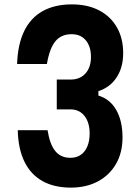

<svg xmlns="http://www.w3.org/2000/svg" viewBox="-20 -838 640 876"><path d="M539 -211Q539 -142 509.5 -90.5Q480 -39 427 -10.5Q374 18 303 18Q227 18 173.5 -12Q120 -42 91.5 -100.5Q63 -159 61 -244H197Q207 -180 232 -149Q257 -118 301 -118Q329 -118 348.5 -131.5Q368 -145 378.5 -170Q389 -195 389 -229Q389 -279 365.5 -309Q342 -339 301 -339H239V-475H302Q345 -475 370 -503Q395 -531 395 -578Q395 -626 371.5 -654Q348 -682 307 -682Q259 -682 232.5 -649.5Q206 -617 194 -546H58Q61 -636 90.5 -696.5Q120 -757 175 -787.5Q230 -818 308 -818Q380 -818 432.5 -790.5Q485 -763 513.5 -713Q542 -663 542 -596Q542 -531 512.5 -485.5Q483 -440 429 -422V-402Q482 -386 510.5 -336Q539 -286 539 -211Z"/></svg>

Font: Martian Mono Condensed SemiBold
Style: Regular
Weight: 600
Width: 3
Designer: Roman Shamin
Foundry: Evil Martians
Version: Version 1.000